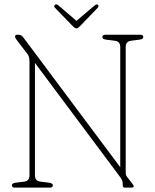

<svg xmlns="http://www.w3.org/2000/svg" viewBox="-20 -859 710 879"><path d="M222 -10.5Q222 0 208 0H48.5Q34.5 0 34.5 -10.5Q34.5 -20 51 -22.5L91 -27.5Q115 -30.5 115 -56.5V-573.5Q115 -598.5 108 -608.5L55.5 -677.5Q49 -686 49 -692Q49 -700 58 -700H64.5Q77.5 -700 86.5 -688L530.5 -93.5V-643.5Q530.5 -669.5 505.5 -672.5L465.5 -677.5Q448.5 -680 448.5 -689.5Q448.5 -700 462.5 -700H622Q636 -700 636 -689.5Q636 -680 619 -677.5L579.5 -672.5Q555.5 -669.5 555.5 -643.5V-71Q555.5 -57 561.5 -49.5L584 -20.5Q587 -17 589.5 -13Q592 -9 592 -6.5Q592 0 581.5 0H551.5Q542 0 542 -10Q542 -23 540.2 -30Q538.5 -37 531.5 -46.5L140 -571V-56.5Q140 -30.5 165 -27.5L205 -22.5Q222 -20 222 -10.5ZM330 -763.5 411.5 -832.5Q422 -841.5 428 -837.5Q430.5 -835.5 430.8 -831.2Q431 -827 427.5 -823.5L345 -738Q336 -729 331 -729Q323.5 -729 314.5 -738L231.5 -823.5Q224 -831 232.5 -837.5Q238.5 -842.5 249.5 -832.5Z"/></svg>

Font: Fraunces 144pt S100 Thin
Style: Regular
Weight: 100
Version: Version 1.000; ttfautohint (v1.8.3)